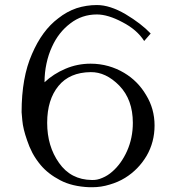

<svg xmlns="http://www.w3.org/2000/svg" viewBox="-20 -747 721 777"><path d="M605.5 -239.3Q605.5 -306.6 571.3 -362.3Q538.1 -418.9 482.4 -452.1Q453.1 -469.7 418.9 -479.5Q383.8 -489.3 346.7 -489.3Q293 -489.3 245.1 -468.8Q196.3 -448.2 160.2 -414.1Q160.2 -453.1 168 -489.3Q175.8 -526.4 190.4 -557.6Q216.8 -616.2 264.6 -652.3Q311.5 -688.5 372.1 -688.5Q417 -688.5 475.6 -657.2Q534.2 -627 563.5 -581.1Q572.3 -590.8 589.8 -611.3Q551.8 -651.4 488.3 -689.5Q424.8 -726.6 372.1 -726.6Q330.1 -726.6 290 -713.9Q250 -700.2 215.8 -672.9Q150.4 -624 109.4 -528.3Q67.4 -433.6 67.4 -293Q67.4 -293 70.3 -259.8Q73.2 -225.6 89.8 -178.7Q97.7 -154.3 111.3 -127.9Q125 -102.5 144.5 -79.1Q174.8 -43 223.6 -17.6Q271.5 7.8 341.8 10.7Q344.7 10.7 348.6 10.7Q352.5 10.7 353.5 10.7Q389.6 10.7 423.8 0Q458 -9.8 486.3 -27.3Q540 -60.5 573.2 -116.2Q605.5 -171.9 605.5 -239.3ZM351.6 -18.6Q266.6 -19.5 218.8 -87.9Q170.9 -155.3 170.9 -250Q170.9 -343.8 216.8 -399.4Q261.7 -454.1 346.7 -455.1Q408.2 -456.1 462.9 -400.4Q517.6 -343.8 517.6 -250Q517.6 -188.5 494.1 -135.7Q470.7 -84 434.6 -52.7Q416 -36.1 394.5 -27.3Q373 -17.6 351.6 -18.6Z"/></svg>

Font: Suave
Style: Regular
Weight: 400
Designer: Manu Ambady
Version: Version 1.0